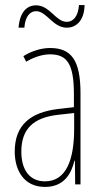

<svg xmlns="http://www.w3.org/2000/svg" viewBox="-20 -726 406 756"><path d="M53 -617H76C79 -662 99 -682 122 -682C164 -682 188 -617 243 -617C280 -617 312 -645 313 -706H291C288 -664 270 -640 243 -640C199 -640 177 -705 122 -705C87 -705 58 -680 53 -617ZM177 -537C143 -537 104 -525 72 -505L83 -483C120 -505 153 -512 177 -512C244 -512 271 -475 271 -355V-304L210 -297C100 -284 38 -234 38 -129C38 -57 73 10 157 10C233 10 261 -43 273 -93H275L276 0H297V-358C297 -489 261 -537 177 -537ZM209 -274 272 -281V-220C272 -97 241 -12 157 -12C99 -12 64 -54 64 -129C64 -217 110 -263 209 -274Z"/></svg>

Font: Noto Sans Myanmar UI ExtraCondensed Thin
Style: Regular
Weight: 100
Width: 2
Designer: Monotype Design Team
Foundry: Monotype Imaging Inc.
Version: Version 2.103